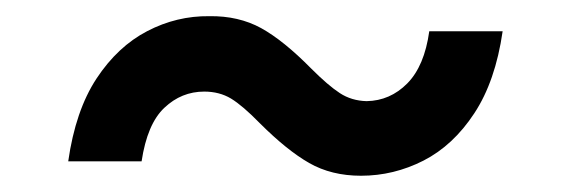

<svg xmlns="http://www.w3.org/2000/svg" viewBox="-20 -407 691 235"><path d="M63.5 -209.5Q72.3 -271.5 98.1 -310.8Q124 -350.1 160.2 -368.9Q196.3 -387.7 236.3 -387.2Q272 -387.7 299.6 -372.6Q327.1 -357.4 360.8 -323.2Q381.8 -302.2 396 -293Q410.2 -283.7 428.7 -283.2Q457.5 -283.7 478.5 -304.9Q499.5 -326.2 505.4 -368.7H595.2Q586.4 -307.6 560.5 -268.3Q534.7 -229 498.3 -210.4Q461.9 -191.9 421.9 -191.9Q385.7 -191.9 358.4 -207.5Q331.1 -223.1 297.9 -256.3Q276.9 -277.8 262.7 -286.4Q248.5 -294.9 230 -294.9Q202.1 -294.9 181.2 -275.1Q160.2 -255.4 153.3 -209.5Z"/></svg>

Font: Inter 24pt Medium
Style: Italic
Weight: 500
Italic angle: -9.3988°
Designer: Rasmus Andersson
Foundry: rsms
Version: Version 4.001;git-66647c0bb